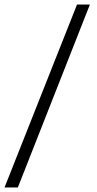

<svg xmlns="http://www.w3.org/2000/svg" viewBox="-34 -749 429 850"><path d="M-14 81 307 -729H364L45 81Z"/></svg>

Font: Mona Sans Light
Style: Regular
Weight: 300
Designer: Deni Anggara
Foundry: GitHub
Version: Version 2.000